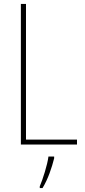

<svg xmlns="http://www.w3.org/2000/svg" viewBox="-20 -734 431 975"><path d="M86 0H371V-25H112V-714H86ZM255 70V61H226C221 102 197 178 182 212V221H196C224 175 243 118 255 70Z"/></svg>

Font: Noto Sans Myanmar UI Condensed Thin
Style: Regular
Weight: 100
Width: 3
Designer: Monotype Design Team
Foundry: Monotype Imaging Inc.
Version: Version 2.103